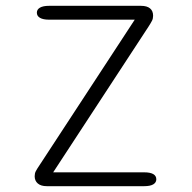

<svg xmlns="http://www.w3.org/2000/svg" viewBox="-20 -639 659 659"><path d="M162.5 -47.5H475Q495.5 -47.5 506 -41.5Q516.5 -35.5 516.5 -23.5Q516.5 -12.5 506 -6.2Q495.5 0 475 0H140.5Q120.5 0 109.8 -9.2Q99 -18.5 99 -34Q99 -44 102.8 -51.2Q106.5 -58.5 115 -71L442.5 -571.5H148Q128 -571.5 117.2 -577.8Q106.5 -584 106.5 -595.5Q106.5 -606.5 117.2 -612.8Q128 -619 148 -619H464Q484.5 -619 495 -610.2Q505.5 -601.5 505.5 -585Q505.5 -575.5 501.8 -568Q498 -560.5 490 -548Z"/></svg>

Font: Sono ExtraLight Monospace Light
Style: Regular
Weight: 300
Version: Version 2.112